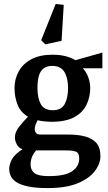

<svg xmlns="http://www.w3.org/2000/svg" viewBox="-20 -782 553 979"><path d="M224 177Q161 177 122 168.5Q83 160 62.5 146Q42 132 34.5 114.5Q27 97 27 79Q27 57 40.5 31Q54 5 95 -21Q75 -28 65.5 -46Q56 -64 56 -81Q56 -108 77 -135Q98 -162 123 -187Q84 -210 69 -249.5Q54 -289 54 -333Q54 -380 76 -419Q98 -458 141 -480.5Q184 -503 247 -503Q286 -503 314.5 -495.5Q343 -488 365 -475L502 -514V-434H402Q420 -416 430 -388Q440 -360 440 -333Q440 -287 421 -247.5Q402 -208 358.5 -184.5Q315 -161 243 -161Q224 -161 203 -163.5Q182 -166 172 -169Q165 -157 161 -145Q157 -133 157 -125Q157 -114 163 -105Q169 -96 187 -96H327Q376 -96 413 -86.5Q450 -77 471 -53.5Q492 -30 492 14Q492 53 463.5 90.5Q435 128 376 152.5Q317 177 224 177ZM229 116Q312 116 348 91Q384 66 384 26Q384 -2 367.5 -8.5Q351 -15 320 -15H164Q149 3 142.5 20Q136 37 136 57Q136 85 155.5 100.5Q175 116 229 116ZM249 -220Q293 -220 310 -251.5Q327 -283 327 -333Q327 -384 308.5 -415Q290 -446 246 -446Q218 -446 201 -432Q184 -418 177.5 -393Q171 -368 171 -333Q171 -282 188 -251Q205 -220 249 -220ZM211 -556 190 -577 264 -762 305 -757 294 -574Z"/></svg>

Font: Manuale SemiBold
Style: Regular
Weight: 600
Version: Version 1.002